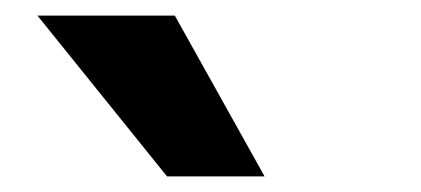

<svg xmlns="http://www.w3.org/2000/svg" viewBox="-20 -794 540 246"><path d="M194 -568 28 -774H204L319 -568Z"/></svg>

Font: Nunito Sans 7pt SemiExpanded ExtraBold
Style: Regular
Weight: 800
Width: 6
Designer: Vernon Adams
Foundry: Vernon Adams
Version: Version 3.101;gftools[0.9.27]